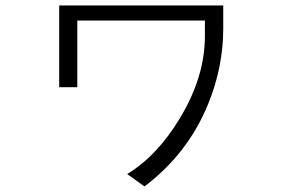

<svg xmlns="http://www.w3.org/2000/svg" viewBox="-20 -714 1040 695"><path d="M194.3 -694.3V-398.4H259.8V-639.6H721.7V-583Q721.7 -436.5 631.8 -287.1Q549.8 -150.4 440.4 -84L502.9 -39.1Q659.2 -157.2 732.4 -335Q788.1 -469.7 788.1 -611.3V-694.3Z"/></svg>

Font: Dotum
Style: Regular
Weight: 400
Version: Version 2.21